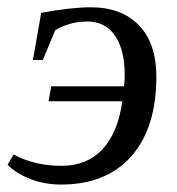

<svg xmlns="http://www.w3.org/2000/svg" viewBox="-20 -491 481 521"><path d="M119.1 -256.8H316.4Q318.4 -267.6 318.4 -287.6Q318.4 -355.5 292.2 -394Q266.1 -432.6 216.8 -432.6Q169.9 -432.6 129.9 -409.2L96.2 -328.1H69.3L91.8 -456.1Q172.4 -471.2 226.6 -471.2Q309.6 -471.2 356.9 -422.4Q404.3 -373.5 404.3 -282.7Q404.3 -144.5 336.7 -67.4Q269 9.8 145.5 9.8Q102.5 9.8 64 -4.6Q25.4 -19 0.5 -43.9L17.1 -71.8Q73.7 -41 147 -41Q215.8 -41 257.8 -85.7Q299.8 -130.4 312 -216.3H111.8Z"/></svg>

Font: Tinos
Style: Italic
Weight: 400
Italic angle: -16.333°
Designer: Steve Matteson
Foundry: Monotype Imaging Inc.
Version: Version 1.32